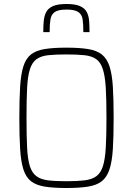

<svg xmlns="http://www.w3.org/2000/svg" viewBox="-20 -935 666 963"><path d="M313 8Q248 8 204.5 1Q161 -6 135.5 -26Q110 -46 97.5 -85Q85 -124 81 -187Q77 -250 77 -344Q77 -438 81 -501Q85 -564 97.5 -603Q110 -642 135.5 -662Q161 -682 204.5 -689Q248 -696 313 -696Q378 -696 421.5 -689Q465 -682 490.5 -662Q516 -642 529 -603Q542 -564 546 -501Q550 -438 550 -344Q550 -250 546 -187Q542 -124 529 -85Q516 -46 490.5 -26Q465 -6 421.5 1Q378 8 313 8ZM313 -26Q368 -26 404.5 -30.5Q441 -35 463 -51Q485 -67 496 -101Q507 -135 510.5 -194Q514 -253 514 -344Q514 -436 510.5 -494.5Q507 -553 496 -587.5Q485 -622 463 -638Q441 -654 404.5 -658Q368 -662 313 -662Q257 -662 221 -658Q185 -654 163 -638Q141 -622 130 -587.5Q119 -553 116 -494.5Q113 -436 113 -344Q113 -253 116 -194Q119 -135 130 -101Q141 -67 163 -51Q185 -35 221 -30.5Q257 -26 313 -26ZM314 -915Q357 -915 381 -904.5Q405 -894 415 -875Q425 -856 427 -830.5Q429 -805 429 -774H398Q398 -812 394.5 -837Q391 -862 373 -874.5Q355 -887 314 -887Q272 -887 254.5 -874.5Q237 -862 233 -837.5Q229 -813 229 -774H197Q197 -805 199.5 -830.5Q202 -856 212 -875Q222 -894 246 -904.5Q270 -915 314 -915Z"/></svg>

Font: Saira SemiCondensed Thin
Style: Regular
Weight: 250
Width: 4
Designer: Hector Gatti with collaboration of the Omnibus-Type team
Foundry: Omnibus-Type
Version: Version 1.101